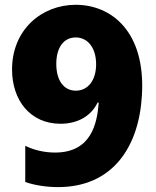

<svg xmlns="http://www.w3.org/2000/svg" viewBox="-20 -759 641 789"><path d="M218.4 9.9C440.7 9.9 550.8 -152 563.2 -367.2C579.2 -629.6 437.1 -739.3 291.5 -739.3C149.5 -739.3 29.5 -635.3 29.5 -473.7C29.5 -345.9 105.1 -250.4 228.7 -250.4C301.5 -250.4 355.5 -284.1 381 -337.4H385.7C379.3 -253.6 356.5 -132.1 206.3 -132.1C164.8 -132.1 121.1 -141.3 83.8 -159.8V-11C121.8 2.1 170.5 9.9 218.4 9.9ZM291.5 -386.4C243.3 -386.4 211.3 -426.8 211.3 -496.4C211.3 -563.2 241.5 -605.1 291.2 -605.1C341.6 -605.1 375 -561.1 375 -495C375 -429 341.6 -386.4 291.5 -386.4Z"/></svg>

Font: TID UI Extra Bold
Style: Regular
Weight: 800
Designer: The TID Project Authors
Foundry: Bakken & Bæck
Version: Version 1.001;hotconv 1.0.109;makeotfexe 2.5.65596